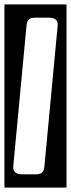

<svg xmlns="http://www.w3.org/2000/svg" viewBox="-40 -727 321 869"><path d="M-20 122V-707H261V122ZM60 62H121.5Q144 62 151.8 52.2Q159.5 42.5 161 26L221 -611Q224 -647 181 -647H119.5Q97 -647 89.2 -637.2Q81.5 -627.5 80 -611L20 26Q17 62 60 62Z"/></svg>

Font: Honk Rounded
Style: Regular
Weight: 400
Designer: Noopur Datye & Yesha Goshar
Foundry: Ek Type
Version: Version 1.000